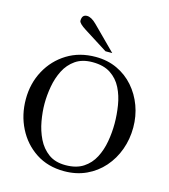

<svg xmlns="http://www.w3.org/2000/svg" viewBox="-120 -904 893 1014"><g transform="rotate(15 326.5 -397.0)"><path d="M618.2 -302.2Q618.2 -238.3 597.4 -181.2Q576.7 -124 537.8 -79.8Q499 -35.6 444.8 -10.5Q390.6 14.6 324.2 14.6Q234.9 14.6 169.2 -28.6Q103.5 -71.8 67.4 -143.6Q31.2 -215.3 31.2 -301.3Q31.2 -387.7 69.6 -458.3Q107.9 -528.8 175.3 -570.3Q242.7 -611.8 331.1 -611.8Q396 -611.8 448.7 -587.2Q501.5 -562.5 539.3 -519.3Q577.1 -476.1 597.7 -420.4Q618.2 -364.7 618.2 -302.2ZM517.6 -296.4Q517.6 -345.7 509.5 -396Q501.5 -446.3 480.5 -488Q459.5 -529.8 421.1 -555.2Q382.8 -580.6 321.8 -580.6Q265.6 -580.6 228.8 -554.9Q191.9 -529.3 170.9 -487.8Q149.9 -446.3 141.4 -397.9Q132.8 -349.6 132.8 -303.7Q132.8 -258.8 141.6 -209Q150.4 -159.2 171.6 -115.7Q192.9 -72.3 229.7 -45.2Q266.6 -18.1 322.8 -18.1Q381.8 -18.1 419.9 -43Q458 -67.9 479.2 -108.9Q500.5 -149.9 509 -199Q517.6 -248 517.6 -296.4ZM409.2 -653.8H372.1L242.7 -735.8Q202.6 -761.2 202.6 -775.4Q202.6 -809.1 230.5 -809.1Q253.9 -809.1 283.2 -779.8Z"/></g></svg>

Font: Scheherazade New
Style: Regular
Weight: 400
Designer: SIL International
Foundry: SIL International
Version: Version 4.000